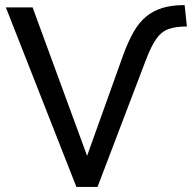

<svg xmlns="http://www.w3.org/2000/svg" viewBox="-20 -734 754 754"><path d="M280 0 3 -705H108L322 -122L466 -524Q485 -574 505.5 -610Q526 -646 554 -669Q582 -692 618.5 -703Q655 -714 705 -714L714 -630Q670 -630 642 -620Q614 -610 593.5 -581Q573 -552 552 -496L363 0Z"/></svg>

Font: Nunito Sans 7pt SemiCondensed Medium
Style: Regular
Weight: 500
Width: 4
Designer: Vernon Adams
Foundry: Vernon Adams
Version: Version 3.101;gftools[0.9.27]